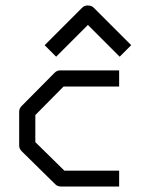

<svg xmlns="http://www.w3.org/2000/svg" viewBox="-20 -732 580 701"><path d="M415 -475V-416H212L109 -312V-213L215 -109H415V-51H203Q190 -51 182 -59L59 -180Q50 -189 50 -201V-324Q50 -336 59 -345L179 -466Q188 -475 199 -475ZM164 -546 143 -567 280 -704Q288 -712 300 -712Q314 -712 322 -704L459 -567L438 -546L417 -525L301 -641L185 -525Z"/></svg>

Font: 3270 Nerd Font Mono
Style: Regular
Weight: 400
Monospace: yes
Version: Version 3.0.1;Nerd Fonts 3.0.0